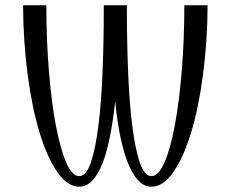

<svg xmlns="http://www.w3.org/2000/svg" viewBox="-20 -690 861 725"><path d="M279 -25Q306 -25 323.5 -77.5Q341 -130 352 -218.5Q363 -307 367.5 -424Q372 -541 372 -670H459Q459 -541 463.5 -424Q468 -307 479 -218.5Q490 -130 507.5 -77.5Q525 -25 552 -25Q579 -25 601.5 -77.5Q624 -130 640.5 -218.5Q657 -307 666.5 -424Q676 -541 676 -670H764Q763 -532 746.5 -407.5Q730 -283 701.5 -189Q673 -95 634.5 -40Q596 15 552 15Q524 15 502 -8.5Q480 -32 463 -74.5Q446 -117 434 -176Q422 -235 415 -307Q407 -235 395.5 -176Q384 -117 367.5 -74.5Q351 -32 329 -8.5Q307 15 279 15Q235 15 196.5 -40Q158 -95 129.5 -189Q101 -283 84.5 -407.5Q68 -532 67 -670H155Q155 -541 164.5 -424Q174 -307 190.5 -218.5Q207 -130 229.5 -77.5Q252 -25 279 -25Z"/></svg>

Font: Combo
Style: Regular
Weight: 400
Designer: Eduardo Rodriguez Tunni
Foundry: Eduardo Rodriguez Tunni
Version: Version 1.001